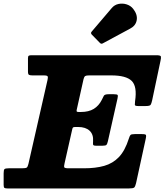

<svg xmlns="http://www.w3.org/2000/svg" viewBox="-68 -1061 926 1081"><path d="M338.5 -332 295.5 -141.5Q291.5 -125 293.8 -119.2Q296 -113.5 318.5 -113.5H405.5Q470 -113.5 518.8 -127.2Q567.5 -141 601.8 -177Q636 -213 657.5 -281Q662 -295.5 666.5 -300.8Q671 -306 691 -306H731Q752 -306 754 -300.5Q756 -295 752.5 -279.5L698 -29.5Q693.5 -10.5 687.5 -5.2Q681.5 0 657.5 0H-25.5Q-38.5 0 -43 -3.2Q-47.5 -6.5 -47.5 -20V-85Q-47.5 -104.5 -42.5 -109Q-37.5 -113.5 -18.5 -113.5H54.5Q76 -113.5 82 -117.2Q88 -121 92 -138L199.5 -610.5Q203 -625.5 200.2 -631Q197.5 -636.5 178 -636.5H115Q100.5 -636.5 95 -639.8Q89.5 -643 89.5 -658.5V-733.5Q89.5 -744.5 94 -747.2Q98.5 -750 109.5 -750H813Q836 -750 837.8 -742.8Q839.5 -735.5 835.5 -718L788.5 -495.5Q784.5 -477.5 780 -470.8Q775.5 -464 752.5 -464H709.5Q691.5 -464 691.2 -471.2Q691 -478.5 692.5 -491.5Q705 -574.5 673.5 -605.5Q642 -636.5 558.5 -636.5H434Q418 -636.5 412 -633Q406 -629.5 402.5 -616L364 -443.5Q362 -435 364.5 -432.8Q367 -430.5 375 -430.5H387.5Q431.5 -430.5 460 -448Q488.5 -465.5 505 -498.5Q512 -512.5 516.5 -521.5Q521 -530.5 544 -530.5H572Q591.5 -530.5 594.2 -526Q597 -521.5 593.5 -506L539.5 -266Q536 -251 531.8 -245.8Q527.5 -240.5 508.5 -240.5H474Q457.5 -240.5 456.2 -246.5Q455 -252.5 456 -265Q459 -304 436.5 -325Q414 -346 372 -346H355.5Q345.5 -346 342.8 -343Q340 -340 338.5 -332ZM682 -1011Q707 -979 701.8 -947.8Q696.5 -916.5 665 -900L511 -817Q502 -811.5 494.5 -819.5L448.5 -866.5Q440.5 -875.5 449 -884L561 -1015.5Q576.5 -1034 599.8 -1038.8Q623 -1043.5 645.5 -1036.2Q668 -1029 682 -1011Z"/></svg>

Font: Besley* Heavy
Style: Italic
Weight: 800
Italic angle: -13°
Designer: Owen Earl
Foundry: indestructible type*
Version: Version 3.000; ttfautohint (v1.8.3)